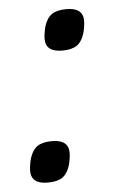

<svg xmlns="http://www.w3.org/2000/svg" viewBox="-44 -555 359 600"><g transform="rotate(-5 135.0 -255.5)"><path d="M82 12Q30 12 30 -29Q30 -36 31.5 -46.5Q33 -57 36 -68Q44 -94 60 -105Q76 -116 106 -116Q158 -116 158 -75Q158 -68 156.5 -57.5Q155 -47 152 -36Q144 -10 128 1Q112 12 82 12ZM163 -395Q111 -395 111 -436Q111 -443 112.5 -453.5Q114 -464 117 -475Q125 -501 141 -512Q157 -523 187 -523Q239 -523 239 -482Q239 -475 237.5 -464.5Q236 -454 233 -443Q225 -417 209 -406Q193 -395 163 -395Z"/></g></svg>

Font: IBM Plex Sans Cond Text
Style: Italic
Weight: 450
Width: 3
Italic angle: -11°
Designer: Mike Abbink, Paul van der Laan, Pieter van Rosmalen
Foundry: Bold Monday
Version: Version 1.3